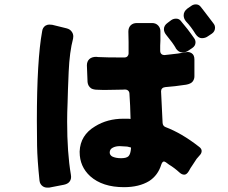

<svg xmlns="http://www.w3.org/2000/svg" viewBox="-20 -856 1040 875"><path d="M928 -691Q916 -682 900 -682Q884 -682 871 -701Q851 -734 828 -758Q817 -771 817 -786Q817 -804 834 -817L850 -828Q860 -836 872.5 -836Q885 -836 893 -827Q898 -821 901 -817Q904 -813 908 -808Q946 -758 948.5 -755Q951 -752 955.5 -745.5Q960 -739 960 -730Q960 -713 946 -703ZM727 -723Q727 -740 744 -752L760 -764Q770 -771 782.5 -771Q795 -771 803 -762Q808 -756 811 -752Q814 -748 820.5 -740.5Q827 -733 835.5 -722Q844 -711 851.5 -700.5Q859 -690 865 -681.5Q871 -673 871 -663Q871 -647 856 -637L838 -625Q827 -617 810.5 -617Q794 -617 781 -636V-637Q768 -660 739 -695Q727 -709 727 -723ZM711 -714V-692V-671L710 -648V-625Q710 -615 715.5 -610Q721 -605 729 -605Q735 -605 756.5 -608Q778 -611 791 -612Q816 -616 823.5 -617.5Q831 -619 835 -619Q845 -619 854 -613Q866 -605 866 -585V-508Q866 -495 858 -484.5Q850 -474 828 -470Q775 -462 733 -459Q724 -458 719 -453Q714 -448 714 -440Q714 -440 721 -296Q722 -282 734 -277Q808 -249 886 -188Q899 -179 899 -168Q899 -157 889 -147L876 -132L857 -103Q847 -89 841 -77Q831 -60 820 -60Q809 -60 799 -69Q775 -91 750 -106Q733 -120 727 -120Q720 -120 715 -106Q700 -57 660 -31Q614 -3 545 -3Q447 -3 391 -53Q343 -97 343 -163Q343 -164 343 -165V-166Q346 -240 413 -280Q469 -315 543 -315H564L575 -314L573 -375L570 -428Q570 -437 564.5 -442.5Q559 -448 549 -448Q548 -448 539.5 -447.5Q531 -447 513 -447L453 -446Q438 -446 424 -447Q407 -447 396 -453Q381 -463 379 -482Q376 -556 376 -558Q376 -576 387 -586.5Q398 -597 419 -597Q423 -597 427 -596Q462 -594 546 -594Q556 -594 561 -599.5Q566 -605 566 -612Q566 -613 566 -614V-664L565 -712Q565 -730 575.5 -740.5Q586 -751 604 -751H673Q690 -751 700.5 -740Q711 -729 711 -714ZM187 -739Q196 -744 204 -744Q212 -744 218 -743L283 -727Q300 -723 308 -710Q314 -701 314 -690Q314 -685 313 -680Q297 -620 293 -529Q289 -438 288 -388Q286 -343 286 -302Q286 -160 303 -60Q304 -55 304 -50Q304 -34 293 -24Q285 -17 271 -14L204 -1Q199 -1 195 -1Q184 -1 175 -7Q162 -16 160 -33Q150 -129 149 -191Q148 -253 148 -306Q148 -582 172 -713Q174 -730 187 -739ZM526 -190Q507 -190 494 -183Q480 -176 480 -161Q480 -150 491 -143Q507 -135 532 -135Q557 -135 566 -144.5Q575 -154 577 -180Q577 -182 576.5 -183.5Q576 -185 572 -185L560 -188Q530 -190 526 -190Z"/></svg>

Font: Tsunagi Gothic Black
Style: Regular
Weight: 900
Designer: Yoshimichi Ohira
Foundry: Positype
Version: Version 1.001